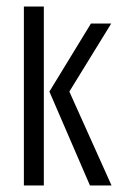

<svg xmlns="http://www.w3.org/2000/svg" viewBox="-20 -567 376 587"><path d="M255 0 131 -287 258 -495H320L192 -287L321 0ZM53 0V-547H114V0Z"/></svg>

Font: Alumni Sans Thin
Style: Regular
Weight: 400
Version: Version 1.018